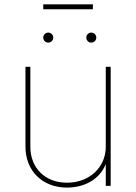

<svg xmlns="http://www.w3.org/2000/svg" viewBox="-20 -852 624 880"><path d="M287.1 7.8C364.3 7.8 436 -27.8 464.8 -100.1V0H487.3V-545.9H464.8V-179.7C464.8 -84 388.7 -14.6 287.1 -14.6C188 -14.6 119.1 -80.6 119.1 -179.7V-545.9H96.7V-179.7C96.7 -67.9 175.3 7.8 287.1 7.8ZM398.4 -656.7C411.1 -656.7 421.4 -667 421.4 -679.7C421.4 -692.4 411.1 -702.6 398.4 -702.6C385.7 -702.6 375.5 -692.4 375.5 -679.7C375.5 -667 385.7 -656.7 398.4 -656.7ZM201.2 -656.7C213.9 -656.7 224.1 -667 224.1 -679.7C224.1 -692.4 213.9 -702.6 201.2 -702.6C188.5 -702.6 178.2 -692.4 178.2 -679.7C178.2 -667 188.5 -656.7 201.2 -656.7ZM405.8 -832H178.2V-809.6H405.8Z"/></svg>

Font: Raveo Thin
Style: Regular
Weight: 100
Designer: Jakub Foglar, Rasmus Andersson (Inter)
Foundry: Jakubfoglar.com
Version: Version 1.100;Glyphs 3.2.3 (3260)